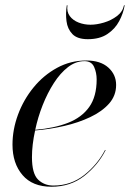

<svg xmlns="http://www.w3.org/2000/svg" viewBox="-20 -700 496 730"><path d="M236.5 -680Q233 -655.5 245.2 -639Q257.5 -622.5 279 -614.2Q300.5 -606 324 -606Q347.5 -606 375.2 -614.2Q403 -622.5 424.8 -639Q446.5 -655.5 451.5 -680H454Q449 -649.5 433.2 -619.8Q417.5 -590 388.2 -570.5Q359 -551 314 -551Q274 -551 255.2 -570.5Q236.5 -590 232.8 -619.8Q229 -649.5 234 -680ZM101.5 -102.5Q101.5 -40 124.8 -17.2Q148 5.5 183 5.5Q249 5.5 299.5 -34Q350 -73.5 379.5 -130L381.5 -129Q352.5 -72 300.2 -31Q248 10 175.5 10Q103.5 10 65.5 -34.5Q27.5 -79 27.5 -150Q27.5 -207.5 48.5 -264.2Q69.5 -321 107.5 -367.5Q145.5 -414 196.8 -442Q248 -470 308 -470Q362 -470 391.8 -443.2Q421.5 -416.5 421.5 -377Q421.5 -336.5 394.8 -306.2Q368 -276 323.2 -254.8Q278.5 -233.5 223.8 -221Q169 -208.5 113.5 -204Q101.5 -149 101.5 -102.5ZM301 -467.5Q268 -467.5 238.5 -444.8Q209 -422 184.8 -384.2Q160.5 -346.5 142.2 -300.2Q124 -254 114 -206.5Q186 -212.5 238.5 -233Q291 -253.5 319.2 -293.2Q347.5 -333 347.5 -398Q347.5 -423.5 337.8 -445.5Q328 -467.5 301 -467.5Z"/></svg>

Font: Bodoni* 72pt
Style: Italic
Weight: 400
Italic angle: -13°
Version: Version 2.3